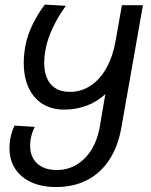

<svg xmlns="http://www.w3.org/2000/svg" viewBox="-20 -572 640 812"><path d="M20 54Q20 34 23.5 15Q26 1 30.8 -14.2Q35.5 -29.5 42 -41L127 -35Q114 -9.5 110 15.5Q107.5 28 107.5 44.5Q107.5 91.5 137 119.2Q166.5 147 220 147Q266 147 303.8 124.5Q341.5 102 366.8 61.2Q392 20.5 401.5 -33L425.5 -174Q391.5 -142 346.5 -125.2Q301.5 -108.5 252 -108.5Q198.5 -108.5 160 -132.5Q121.5 -156.5 101 -201Q80.5 -245.5 80.5 -305.5Q80.5 -340 87 -376Q95 -422 118.5 -469.5Q142 -517 169.5 -552.5L258.5 -547.5Q187.5 -447.5 172 -360Q167 -332 167 -306.5Q167 -247.5 195 -215.5Q223 -183.5 275.5 -183.5Q324 -183.5 363.5 -209.8Q403 -236 430.2 -284.8Q457.5 -333.5 469 -400L495.5 -550H584.5L493 -31Q479 48 442 104.2Q405 160.5 348 189.8Q291 219 217.5 219Q157.5 219 113 199Q68.5 179 44.2 141.8Q20 104.5 20 54Z"/></svg>

Font: JuliaMono Italic
Style: Regular
Weight: 400
Italic angle: -9°
Monospace: yes
Designer: cormullion
Foundry: corm
Version: Version 0.049; ttfautohint (v1.8.4)